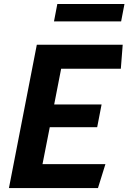

<svg xmlns="http://www.w3.org/2000/svg" viewBox="-20 -958 660 978"><path d="M25.5 0H479L517 -122H196.5L233.5 -310H475L497.5 -426H256L291.5 -608H595.5L605 -730H167.5ZM255 -849H597L614 -937.5H272Z"/></svg>

Font: Monaspace Krypton
Style: Bold Italic
Weight: 700
Italic angle: -11°
Designer: Riley Cran & the Lettermatic Team
Foundry: Lettermatic
Version: Version 1.101 (Monaspace Krypton)